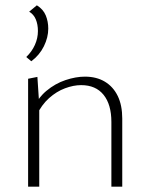

<svg xmlns="http://www.w3.org/2000/svg" viewBox="-20 -704 567 724"><path d="M400 0V-244Q400 -310 370.5 -346.5Q341 -383 286 -383Q257 -383 225 -371Q193 -359 165 -334Q137 -309 117 -268L101 -285Q121 -333 154.5 -361Q188 -389 227 -402Q266 -415 300 -415Q344 -415 375.5 -396Q407 -377 424 -342Q441 -307 441 -257V0ZM86 0V-407L121 -414L128 -308V0ZM98 -473 79 -489Q100 -509 111.5 -534.5Q123 -560 123 -587Q123 -612 115 -631Q107 -650 90 -660L119 -684Q143 -669 152.5 -646Q162 -623 162 -596Q162 -563 145.5 -529.5Q129 -496 98 -473Z"/></svg>

Font: Ysabeau Infant ExtraLight
Style: Regular
Weight: 250
Designer: Christian Thalmann (Catharsis Fonts)
Version: Version 2.001;gftools[0.9.30]; featfreeze: ss01,ss02,lnum